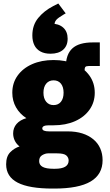

<svg xmlns="http://www.w3.org/2000/svg" viewBox="-20 -889 637 1113"><path d="M284.7 204.1Q148.9 204.1 82.3 169.7Q15.6 135.3 15.6 63.5Q15.6 17.1 39.6 -6.8Q63.5 -30.8 93.3 -40Q75.2 -54.2 65.7 -73.7Q56.2 -93.3 56.2 -115.7Q56.2 -147.5 75.9 -170.4Q95.7 -193.4 132.8 -204.1Q94.2 -229 72.8 -266.8Q51.3 -304.7 51.3 -351.6Q51.3 -407.7 81.8 -450.4Q112.3 -493.2 166.3 -517.1Q220.2 -541 290.5 -541Q360.8 -541 414.6 -517.1Q468.3 -493.2 498.8 -450.4Q529.3 -407.7 529.3 -351.6Q529.3 -295.9 499 -253.2Q468.8 -210.4 414.8 -186.5Q360.8 -162.6 290 -162.6H262.7Q225.1 -162.6 225.1 -144.5Q225.1 -127.4 264.6 -127.4H372.1Q419.9 -127.4 457.3 -115.5Q494.6 -103.5 521 -81.5Q547.4 -59.6 561 -28.8Q574.7 2 574.7 39.6Q574.7 122.1 505.4 163.1Q436 204.1 294.4 204.1ZM290.5 89.4H298.3Q377.9 89.4 377.9 41.5Q377.9 24.4 364.5 12.2Q351.1 0 310.5 0H258.8Q242.7 0 224.9 10.3Q207 20.5 207 44.9Q207 67.4 227.3 78.4Q247.6 89.4 290.5 89.4ZM290.5 -279.8Q317.9 -279.8 333.3 -299.1Q348.6 -318.4 348.6 -351.6Q348.6 -384.8 333.3 -404.1Q317.9 -423.3 290.5 -423.3Q263.7 -423.3 247.8 -404.1Q231.9 -384.8 231.9 -351.6Q231.9 -318.4 247.8 -299.1Q263.7 -279.8 290.5 -279.8ZM361.8 -448.7V-502.9Q361.8 -573.7 399.4 -608.4Q437 -643.1 518.1 -643.1H558.6V-506.3H494.6Q479.5 -506.3 474.9 -501Q470.2 -495.6 470.2 -479V-448.7ZM317.9 -868.7 360.8 -811.5 349.6 -805.2Q316.4 -785.6 306.2 -773.7Q295.9 -761.7 295.9 -745.1V-733.4L273.4 -752.4Q320.3 -752.4 346.2 -729.2Q372.1 -706.1 372.1 -664.6Q372.1 -623.5 345.9 -600.6Q319.8 -577.6 272.9 -577.6Q237.8 -577.6 214.4 -590.6Q190.9 -603.5 179.2 -627.2Q167.5 -650.9 167.5 -683.6Q167.5 -743.2 201.4 -784.7Q235.4 -826.2 288.1 -853.5Z"/></svg>

Font: Schibsted Grotesk Black
Style: Regular
Weight: 900
Designer: Bakken & Baeck AS, Henrik Kongsvoll
Foundry: Schibsted ASA
Version: Version 1.100;gftools[0.9.25]